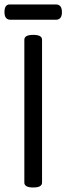

<svg xmlns="http://www.w3.org/2000/svg" viewBox="-85 -831 298 863"><path d="M104 -10.3Q104 11.7 64.5 11.7Q24.4 11.7 24.4 -10.3V-652.3Q24.4 -674.3 64.5 -674.3Q104 -674.3 104 -652.3ZM-64.9 -776.4Q-64.9 -811 -41.5 -811H166Q193.4 -811 193.4 -776.4Q193.4 -742.2 166 -742.2H-37.6Q-64.9 -742.2 -64.9 -776.4Z"/></svg>

Font: Gayathri
Style: Regular
Weight: 400
Designer: Binoy Dominic <binoy.domenic@gmail.com>
Foundry: SMC
Version: Version 1.000